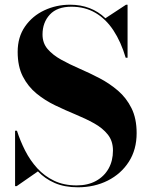

<svg xmlns="http://www.w3.org/2000/svg" viewBox="-20 -780 639 815"><path d="M310.5 15Q254 15 212.2 -3.2Q170.5 -21.5 141 -52.5L51 10H44V-225H52Q66 -181.5 87 -140.2Q108 -99 138.2 -65.8Q168.5 -32.5 209.8 -12.8Q251 7 305.5 7Q353 7 387.5 -12Q422 -31 440.8 -64.2Q459.5 -97.5 459.5 -141Q459.5 -181.5 437.5 -209Q415.5 -236.5 379.5 -256.5Q343.5 -276.5 300.5 -294.2Q257.5 -312 214.2 -332.8Q171 -353.5 135 -383Q99 -412.5 77 -455.2Q55 -498 55 -560Q55 -622.5 86.2 -667.5Q117.5 -712.5 168.2 -736.2Q219 -760 277.5 -760Q322.5 -760 360.2 -745.5Q398 -731 427.5 -702.5L515 -760H521.5V-535H513.5Q493.5 -602.5 461.5 -651Q429.5 -699.5 385 -725.5Q340.5 -751.5 283 -751.5Q222.5 -751.5 191.5 -718Q160.5 -684.5 160.5 -633.5Q160.5 -597 182.2 -571.8Q204 -546.5 239.5 -526.8Q275 -507 317.8 -488.5Q360.5 -470 403 -447.8Q445.5 -425.5 481 -395Q516.5 -364.5 538.2 -320.8Q560 -277 560 -215Q560 -145 527 -93.5Q494 -42 437.5 -13.5Q381 15 310.5 15Z"/></svg>

Font: Bodoni Moda 28pt
Style: Bold
Weight: 700
Designer: Owen Earl
Foundry: indestructible type
Version: Version 2.005